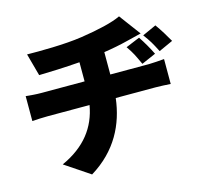

<svg xmlns="http://www.w3.org/2000/svg" viewBox="-121 -936 1242 1154"><g transform="rotate(-15 500.0 -359.0)"><path d="M798 -642 711 -606C743 -560 750 -543 777 -485L866 -524C848 -561 823 -605 798 -642ZM912 -688 826 -649C859 -604 868 -589 897 -532L985 -572C965 -608 938 -652 912 -688ZM49 -479V-324C76 -326 115 -328 145 -328H406C383 -195 306 -92 158 -25L313 79C478 -22 550 -169 569 -328H816C845 -328 880 -326 910 -324V-479C887 -477 834 -473 813 -473H574V-612C627 -620 678 -630 725 -642C743 -646 773 -654 814 -664L715 -797C664 -772 572 -751 466 -735C355 -718 199 -718 122 -719L160 -580C223 -581 321 -585 414 -592V-473H144C112 -473 79 -476 49 -479Z"/></g></svg>

Font: Noto Sans CJK HK Black
Style: Regular
Weight: 900
Designer: Ryoko NISHIZUKA 西塚涼子 (kana, bopomofo & ideographs); Paul D. Hunt (Latin, Greek & Cyrillic); Sandoll Communications 산돌커뮤니
Foundry: Adobe
Version: Version 2.004;hotconv 1.0.118;makeotfexe 2.5.65603